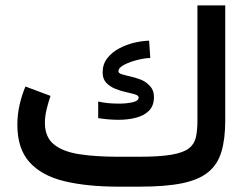

<svg xmlns="http://www.w3.org/2000/svg" viewBox="-20 -698 934 718"><path d="M422.9 -111.8H498Q576.2 -111.8 620.8 -119.4Q665.5 -127 686.3 -143.1Q707 -159.2 712.6 -184.8Q718.3 -210.4 718.3 -246.1V-677.7H822.3V-247.6Q822.3 -177.7 807.9 -130.1Q793.5 -82.5 758.3 -54Q723.1 -25.4 661.1 -12.7Q599.1 0 503.4 0H422.9Q305.2 0 220.5 -20.5Q135.7 -41 90.3 -91.6Q44.9 -142.1 44.9 -231.4Q44.9 -269.5 53.2 -305.9Q61.5 -342.3 75.2 -374.5L168.9 -339.4Q161.1 -316.9 154.5 -290Q147.9 -263.2 147.9 -238.8Q147.9 -185.5 181.4 -158.2Q214.8 -130.9 276.6 -121.3Q338.4 -111.8 422.9 -111.8ZM347.2 -318.4Q379.9 -310.5 425.3 -310.5Q454.1 -310.5 476.3 -315.7Q498.5 -320.8 498.5 -333.5Q498.5 -340.8 484.9 -345Q471.2 -349.1 451.2 -353.5Q431.2 -357.9 411.1 -366Q391.1 -374 377.4 -388.4Q363.8 -402.8 363.8 -427.2Q363.8 -458 381.3 -480.5Q398.9 -502.9 426.3 -517.3Q453.6 -531.7 483.4 -538.6Q513.2 -545.4 537.6 -545.9L542 -481Q522.9 -481 494.9 -474.1Q466.8 -467.3 444.8 -456.1Q422.9 -444.8 422.9 -431.2Q422.9 -424.3 435.3 -420.4Q447.8 -416.5 466.3 -412.4Q484.9 -408.2 504.2 -401.1Q523.4 -394 536.6 -380.4Q555.7 -363.3 555.7 -335.4Q555.7 -302.2 536.9 -283.7Q518.1 -265.1 488 -257.6Q458 -250 423.3 -250Q404.3 -250 384.8 -251.7Q365.2 -253.4 347.2 -256.3Z"/></svg>

Font: Vazirmatn RD FD Medium
Style: Regular
Weight: 500
Designer: Saber Rastikerdar
Foundry: Saber Rastikerdar
Version: Version 33.003